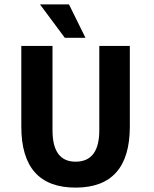

<svg xmlns="http://www.w3.org/2000/svg" viewBox="-20 -842 700 874"><path d="M77 -633H219V-249Q219 -106 324 -106Q432 -106 432 -249V-633H571V-266Q571 12 324 12Q77 12 77 -266ZM162 -822H294L369 -670H275Z"/></svg>

Font: Tajawal ExtraBold
Style: Regular
Weight: 800
Designer: Boutros Fonts
Foundry: Created by Boutros International 2017
Version: Version 1.700